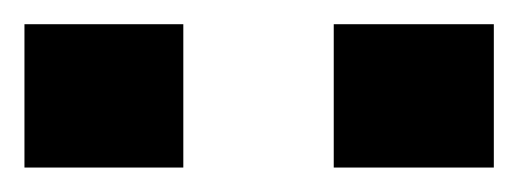

<svg xmlns="http://www.w3.org/2000/svg" viewBox="-20 -741 424 157"><path d="M0 -604V-721.2H129.9V-604ZM252.9 -604V-721.2H383.8V-604Z"/></svg>

Font: Archivo Expanded SemiBold
Style: Regular
Weight: 600
Width: 7
Designer: Hector Gatti
Foundry: Omnibus-Type
Version: Version 2.001